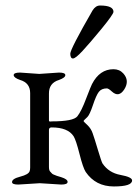

<svg xmlns="http://www.w3.org/2000/svg" viewBox="-20 -669 501 699"><path d="M235.8 -473.1Q235.8 -490.2 316.9 -630.9Q328.1 -648.9 344.2 -648.9Q393.1 -648.9 393.1 -626Q393.1 -617.2 349.6 -564Q305.7 -510.7 280.3 -483.4Q254.9 -456.1 245.6 -456.1Q236.3 -456.1 235.8 -473.1ZM23.9 -5.9Q23.4 -18.1 53.7 -25.9Q84 -33.7 87.9 -45.9Q89.8 -50.8 89.8 -59.1V-330.1Q89.8 -367.2 53.2 -377.9Q30.3 -385.7 29.8 -395.5Q29.8 -404.8 53.2 -404.8L123 -399.9L194.8 -404.8Q217.8 -404.8 217.8 -395.5Q217.8 -386.2 194.8 -377.9Q157.7 -366.7 158.2 -328.1V-231Q158.2 -226.1 163.1 -226.6Q168 -227.1 168.9 -227.1Q247.1 -227.1 261.7 -245.6Q276.4 -264.2 293.9 -311Q312 -357.9 314.9 -362.8Q342.8 -417 393.1 -417Q415 -417 428.7 -401.9Q452.6 -375.5 432.6 -343.8Q412.6 -312.5 387.2 -335.9Q375 -347.2 369.1 -347.2Q349.6 -347.2 339.8 -334.5Q330.1 -321.8 318.4 -286.6Q306.6 -251.5 298.3 -243.2Q290 -235.4 287.1 -232.4Q284.2 -229.5 284.2 -228Q284.2 -226.6 297.9 -213.9Q311.5 -201.2 317.4 -183.6Q323.7 -166 336.4 -123.5Q349.1 -81.1 353 -74.2Q376 -40 418.5 -32.2Q460.9 -24.4 460.9 -12.2Q460.9 9.8 394.5 9.8Q328.1 9.8 292 -43Q282.2 -58.1 269.5 -108.4Q256.8 -158.7 248 -172.9Q227.1 -205.1 168 -205.1Q158.2 -205.1 158.2 -195.8V-62Q158.2 -48.8 162.6 -44.4Q167 -40 169.4 -37.1Q171.9 -34.2 187 -28.8Q201.7 -23.9 203.1 -23.9Q226.1 -16.6 226.1 -6.8Q226.1 2.9 203.1 2.9L125 -2L46.9 2.9Q23.9 2.9 23.9 -5.9Z"/></svg>

Font: EBGaramond
Style: Regular
Weight: 400
Version: Version 000.012g